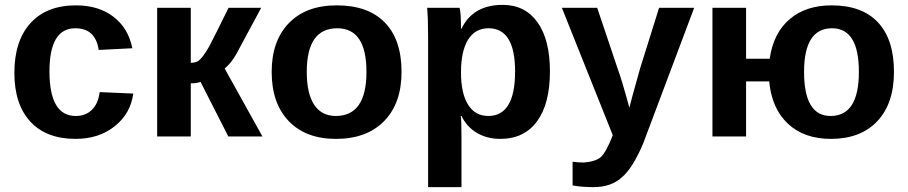

<svg xmlns="http://www.w3.org/2000/svg" viewBox="-20 -560 3728 788"><path d="M290 10Q170 10 104.5 -61Q39 -132 39 -261Q39 -392 105 -465Q171 -538 292 -538Q385 -538 446 -491Q507 -444 523 -362L385 -355Q372 -444 289 -444Q183 -444 183 -267Q183 -84 291 -84Q331 -84 357 -109Q383 -134 389 -182L527 -176Q516 -94 451 -42Q386 10 290 10Z M625 0V-528H763V-302Q783 -303 792.5 -309Q802 -315 814 -331Q824 -344 839 -370Q869 -428 918 -528H1052L952 -342Q929 -300 902 -279L1057 0H917L803 -224Q788 -218 763 -218V0Z M1628 -265Q1628 -136 1556.5 -63Q1485 10 1359 10Q1235 10 1165 -63Q1095 -136 1095 -265Q1095 -392 1165.5 -465Q1236 -538 1362 -538Q1491 -538 1559.5 -467.5Q1628 -397 1628 -265ZM1484 -265Q1484 -444 1364 -444Q1239 -444 1239 -265Q1239 -176 1269.5 -130Q1300 -84 1358 -84Q1484 -84 1484 -265Z M2237 -267Q2237 -134 2184 -62Q2131 10 2034 10Q1979 10 1937.5 -14.5Q1896 -39 1874 -84H1871Q1874 -69 1874 5V208H1737V-407Q1737 -487 1733 -528H1866Q1872 -512 1872 -442H1874Q1921 -540 2043 -540Q2135 -540 2186 -468.5Q2237 -397 2237 -267ZM2094 -267Q2094 -444 1985 -444Q1930 -444 1901 -397Q1872 -350 1872 -263Q1872 -177 1901 -130.5Q1930 -84 1984 -84Q2094 -84 2094 -267Z M2416 208Q2365 208 2330 201V104Q2356 107 2377 107Q2425 103 2446 84.5Q2467 66 2495 -5L2286 -528H2431L2514 -281Q2531 -236 2563 -118L2575 -164L2607 -279L2685 -528H2829L2620 28Q2577 130 2532 168Q2488 208 2416 208Z M3649 -265Q3649 -135 3580.5 -62.5Q3512 10 3390 10Q3280 10 3213.5 -52.5Q3147 -115 3137 -226H3042V0H2904V-528H3042V-319H3139Q3154 -424 3220.5 -481Q3287 -538 3393 -538Q3518 -538 3583.5 -468Q3649 -398 3649 -265ZM3505 -265Q3505 -444 3395 -444Q3280 -444 3280 -265Q3280 -84 3389 -84Q3505 -84 3505 -265Z"/></svg>

Font: Libra Sans
Style: Bold
Weight: 700
Foundry: Context Ltd
Version: Version 1.000